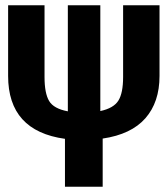

<svg xmlns="http://www.w3.org/2000/svg" viewBox="-20 -713 640 733"><path d="M228 -183Q11 -213 11 -423V-693H150V-419Q150 -357 167.5 -327.5Q185 -298 239 -288V-693H363V-289Q414 -300 432 -329Q450 -358 450 -419V-693H589V-423Q589 -323 535 -261.5Q481 -200 372 -184V0H228Z"/></svg>

Font: Fira Mono
Style: Bold
Weight: 700
Monospace: yes
Designer: Carrois Corporate & Edenspiekermann AG
Foundry: Carrois Corporate GbR & Edenspiekermann AG
Version: Version 3.206